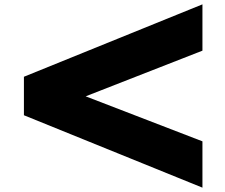

<svg xmlns="http://www.w3.org/2000/svg" viewBox="-20 -1066 1033 883"><path d="M90 -713V-536L911 -203V-416L374 -623L911 -833V-1046Z"/></svg>

Font: Hussar Dziwak
Style: Regular
Weight: 400
Version: Version 1.022